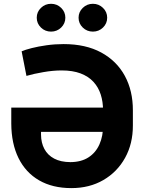

<svg xmlns="http://www.w3.org/2000/svg" viewBox="-20 -966 746 996"><path d="M309.8 -737.3Q424.7 -737.3 505 -693.7Q585.4 -650 627.5 -572.5Q669.6 -495 669.3 -393.2V-315.8Q669.6 -220.7 628.9 -147.3Q588.2 -73.8 516.2 -32Q444.2 9.8 350.2 9.8Q252.7 9.8 183 -30.4Q113.3 -70.6 76.1 -145.8Q39 -220.9 38.5 -325.2V-407.8H555.9V-282H192.8V-267.6Q193.1 -225.3 210.2 -193.2Q227.3 -161.1 261.2 -143.2Q295 -125.3 345.1 -125Q401.5 -125.3 439.2 -149.8Q476.9 -174.2 496 -217.4Q515.1 -260.5 514.6 -315.8V-393.2Q514.6 -438.1 502.5 -475.8Q490.4 -513.6 464.5 -541.7Q438.6 -569.7 397.9 -585.2Q357.1 -600.6 299.8 -600.6Q255.3 -600.6 205.1 -591.9Q154.9 -583.3 117.2 -572.3L92.2 -699.8Q109.8 -707.6 144 -716.4Q178.2 -725.1 221.6 -731.2Q264.9 -737.3 309.8 -737.3ZM461.8 -802Q431.1 -802 409.3 -823.1Q387.6 -844.3 387.6 -874.1Q387.6 -904 409.4 -925.1Q431.1 -946.3 461.9 -946.3Q492.6 -946.3 514.3 -925.1Q536 -904 536 -874.1Q536 -844.2 514.3 -823.1Q492.5 -802 461.8 -802ZM244.8 -802Q214.1 -802 192.3 -823.1Q170.6 -844.3 170.6 -874.1Q170.6 -904 192.4 -925.1Q214.1 -946.3 244.9 -946.3Q275.6 -946.3 297.3 -925.1Q319 -904 319 -874.1Q319 -844.2 297.3 -823.1Q275.5 -802 244.8 -802Z"/></svg>

Font: GitLab Sans
Style: Regular
Weight: 400
Designer: Rasmus Andersson
Foundry: Modifications by GitLab B.V., manufactured by rsms
Version: Version 4.000;git-c8fb6b7